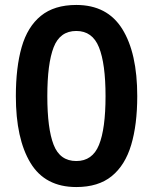

<svg xmlns="http://www.w3.org/2000/svg" viewBox="-20 -745 617 775"><path d="M534 -357Q534 -242 509.5 -160Q485 -78 431 -34Q377 10 288 10Q162 10 103 -87.5Q44 -185 44 -357Q44 -473 67.5 -555Q91 -637 145 -681Q199 -725 288 -725Q413 -725 473.5 -628Q534 -531 534 -357ZM171 -357Q171 -226 196.5 -160.5Q222 -95 288 -95Q353 -95 379.5 -160Q406 -225 406 -357Q406 -488 379.5 -554Q353 -620 288 -620Q222 -620 196.5 -554Q171 -488 171 -357Z"/></svg>

Font: Noto Sans Meetei Mayek SemiBold
Style: Regular
Weight: 600
Designer: Monotype Design Team and Neelakash Kshetrimayum
Foundry: Monotype Imaging Inc.
Version: Version 2.002; ttfautohint (v1.8.4.7-5d5b)